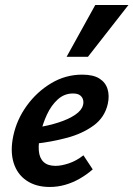

<svg xmlns="http://www.w3.org/2000/svg" viewBox="-20 -731 531 764"><path d="M178 13Q123 13 85.5 -12.5Q48 -38 34 -84Q20 -130 33 -191Q47 -256 87 -311Q127 -366 184 -400Q241 -434 307 -434Q351 -434 375.5 -418.5Q400 -403 408 -376.5Q416 -350 409 -318Q397 -264 352.5 -231.5Q308 -199 246 -182.5Q184 -166 119 -159L124 -223Q174 -231 214 -244Q254 -257 279.5 -274.5Q305 -292 310 -312Q313 -321 311 -332Q309 -343 299.5 -351Q290 -359 270 -359Q236 -359 210 -335.5Q184 -312 167 -275.5Q150 -239 141 -199Q132 -160 134.5 -131Q137 -102 153.5 -86.5Q170 -71 201 -71Q224 -71 254 -81Q284 -91 312 -113L349 -57Q325 -36 297 -20Q269 -4 239 4.5Q209 13 178 13ZM245 -505 359 -711H491L330 -505Z"/></svg>

Font: Ysabeau Infant
Style: Bold Italic
Weight: 700
Italic angle: -12°
Designer: Christian Thalmann (Catharsis Fonts)
Version: Version 2.001;gftools[0.9.30]; featfreeze: ss01,ss02,lnum